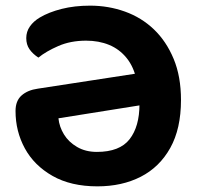

<svg xmlns="http://www.w3.org/2000/svg" viewBox="-20 -644 701 680"><path d="M505 -390 551 -283 187 -225Q190 -195 206.5 -168Q223 -141 253 -123.5Q283 -106 323 -106Q404 -106 439 -151Q474 -196 474 -275L464 -359Q454 -407 428.5 -438.5Q403 -470 366.5 -485Q330 -500 285 -500Q230 -500 186.5 -481Q143 -462 116 -440Q96 -453 84.5 -469.5Q73 -486 73 -509Q73 -532 86 -550.5Q99 -569 121 -582Q153 -601 198.5 -612.5Q244 -624 299 -624Q364 -624 422.5 -603Q481 -582 525 -540Q569 -498 595 -435.5Q621 -373 621 -290Q621 -188 583 -120Q545 -52 478.5 -18Q412 16 325 16Q231 16 166 -21Q101 -58 68 -118.5Q35 -179 35 -251Q35 -287 56.5 -306Q78 -325 114 -330Z"/></svg>

Font: Baloo Bhaijaan 2
Style: Bold
Weight: 700
Designer: Sanskriti Dholi, Noopur Datye and Ek Type
Foundry: Ek Type
Version: Version 1.701